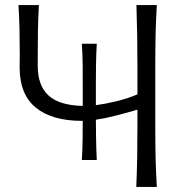

<svg xmlns="http://www.w3.org/2000/svg" viewBox="-20 -733 729 753"><path d="M301 -105.5Q303.5 -147.5 304 -186.2Q304.5 -225 304.5 -259Q303 -259 301.5 -259Q184 -259 120.5 -310.8Q57 -362.5 57 -469Q57 -480.5 57.2 -492.8Q57.5 -505 57.5 -516Q57.5 -572 56.5 -617.2Q55.5 -662.5 52.5 -713H132.5Q129.5 -658.5 128.8 -611.2Q128 -564 128 -509V-474Q128 -398 169.8 -359Q211.5 -320 304.5 -317.5V-398Q304.5 -433.5 304.2 -475Q304 -516.5 301 -561.5H359.5Q357 -516.5 356.5 -475Q356 -433.5 356 -398V-320.5Q390.5 -325 435 -335.5Q479.5 -346 519 -363V-475Q519 -541 518 -597Q517 -653 515 -713H595Q591.5 -653 590.2 -597Q589 -541 589 -475V-236.5Q589 -170.5 590.2 -115.2Q591.5 -60 595 0H514.5Q517 -59 518 -113.8Q519 -168.5 519 -233.5V-303Q482.5 -292 439.2 -280.8Q396 -269.5 356 -263.5Q356 -229 356.8 -189Q357.5 -149 359.5 -105.5Z"/></svg>

Font: Commissioner Flair Light
Style: Regular
Weight: 300
Designer: Kostas Bartsokas
Foundry: Kostas Bartsokas
Version: Version 1.000; ttfautohint (v1.8.3)